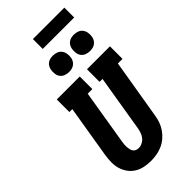

<svg xmlns="http://www.w3.org/2000/svg" viewBox="-344 -1212 1295 1295"><g transform="rotate(-45 303.5 -564.5)"><path d="M256 8Q224 8 193.5 1.5Q163 -5 137.5 -21Q112 -37 94.5 -61.5Q77 -86 68.5 -115Q60 -144 60.5 -176Q61 -208 66 -240L128 -615H100V-735H319V-615H275L210 -221Q208 -209 207 -197Q206 -185 207 -173.5Q208 -162 210.5 -150.5Q213 -139 219.5 -130Q226 -121 236.5 -116.5Q247 -112 259 -112Q277 -112 294 -120.5Q311 -129 322.5 -143.5Q334 -158 340 -175Q346 -192 349 -209L416 -615H388V-735H607V-615H563L492 -190Q488 -163 478.5 -136Q469 -109 452.5 -85.5Q436 -62 413.5 -43Q391 -24 364.5 -12.5Q338 -1 310.5 3.5Q283 8 256 8ZM490 -807Q472 -807 454.5 -813.5Q437 -820 426.5 -834Q416 -848 413.5 -866.5Q411 -885 414 -904Q416 -917 422.5 -929Q429 -941 440 -949Q451 -957 464 -960Q477 -963 490 -963Q509 -963 526 -956.5Q543 -950 553.5 -936Q564 -922 567 -903.5Q570 -885 567 -866Q565 -853 558 -841Q551 -829 540 -821Q529 -813 516 -810Q503 -807 490 -807ZM290 -807Q272 -807 254.5 -813.5Q237 -820 226.5 -834Q216 -848 213.5 -866.5Q211 -885 214 -904Q216 -917 222.5 -929Q229 -941 240 -949Q251 -957 264 -960Q277 -963 290 -963Q309 -963 326 -956.5Q343 -950 353.5 -936Q364 -922 367 -903.5Q370 -885 367 -866Q365 -853 358 -841Q351 -829 340 -821Q329 -813 316 -810Q303 -807 290 -807ZM274 -1043V-1137H574V-1043Z"/></g></svg>

Font: Iosevka Curly Slab HvEx
Style: Italic
Weight: 900
Width: 7
Italic angle: -9°
Monospace: yes
Designer: Belleve Invis
Foundry: Belleve Invis
Version: Version 11.1.0; ttfautohint (v1.8.3)